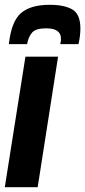

<svg xmlns="http://www.w3.org/2000/svg" viewBox="-26 -780 355 800"><path d="M131 0H-6L80 -544H216ZM181 -760Q242 -760 275.5 -740.5Q309 -721 309 -661Q309 -631 301 -596H225Q227 -603 227.5 -608.5Q228 -614 228 -619Q228 -662 166 -662Q123 -662 107.5 -644Q92 -626 87 -596H11Q21 -690 61 -725Q101 -760 181 -760Z"/></svg>

Font: Georama SemiCondensed
Style: Bold Italic
Weight: 700
Width: 4
Italic angle: -9°
Designer: Jean-Baptiste Levee
Foundry: Production Type
Version: Version 1.000